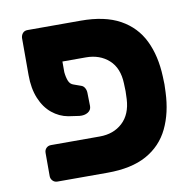

<svg xmlns="http://www.w3.org/2000/svg" viewBox="-68 -641 721 710"><g transform="rotate(-10 292.0 -285.5)"><path d="M187 -434V-394Q189 -374 194.5 -360.5Q200 -347 213 -343L241 -333Q249 -330 253.5 -321.5Q258 -313 258 -303L259 -254Q259 -239 246 -231Q233 -223 214 -225L173 -231Q140 -237 113 -259Q86 -281 70.5 -318.5Q55 -356 55 -406V-546Q56 -557 62.5 -564Q69 -571 80 -571H280Q370 -571 427 -539.5Q484 -508 512 -450.5Q540 -393 543 -315Q544 -300 544 -285.5Q544 -271 543 -256Q540 -179 512 -121Q484 -63 427 -31.5Q370 0 280 0H92Q81 0 74 -7.5Q67 -15 67 -25V-112Q67 -123 74 -130Q81 -137 92 -137H275Q327 -137 360.5 -168Q394 -199 397 -256Q398 -271 398 -285.5Q398 -300 397 -315Q395 -373 361 -403.5Q327 -434 275 -434Z"/></g></svg>

Font: DVN-Rubik
Style: Bold
Weight: 700
Designer: Hubert and Fischer
Foundry: Hubert & Fischer
Version: Version 2.102